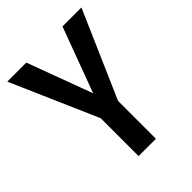

<svg xmlns="http://www.w3.org/2000/svg" viewBox="-201 -824 938 938"><g transform="rotate(-45 267.5 -355.5)"><path d="M142.1 -710.9 267.1 -374 392.1 -710.9H522.9L326.7 -261.7V0H207V-261.7L10.7 -710.9Z"/></g></svg>

Font: Roboto Condensed Medium
Style: Regular
Weight: 500
Designer: Christian Robertson
Foundry: Google
Version: Version 3.0